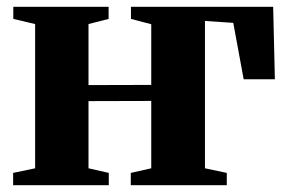

<svg xmlns="http://www.w3.org/2000/svg" viewBox="-20 -543 843 563"><path d="M18.5 0V-36L83 -49.5V-472.5L19 -487.5V-523H298.5V-487.5L239.5 -472.5V-293.5L423.5 -294V-472L364 -487.5V-523H781L786 -310.5H694.5L664 -476L581 -481.5V-49.5L645 -36V0H363.5V-36L423.5 -49.5V-247L239.5 -246.5V-49.5L299 -36V0Z"/></svg>

Font: Merriweather 96pt ExtraBold
Style: Regular
Weight: 800
Version: Version 2.100